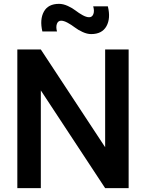

<svg xmlns="http://www.w3.org/2000/svg" viewBox="-20 -977 758 997"><path d="M453.5 -800Q432.5 -800 409 -810.8Q385.5 -821.5 368.2 -834.8Q351 -848 331.2 -858.8Q311.5 -869.5 297.5 -869.5Q281.5 -869.5 275.5 -853.2Q269.5 -837 276 -813.5H200Q185.5 -876 207.8 -916.5Q230 -957 286.5 -957Q308 -957 331.8 -946.2Q355.5 -935.5 372.5 -922.2Q389.5 -909 409 -898.2Q428.5 -887.5 443 -887.5Q458.5 -887.5 464.8 -903.8Q471 -920 464 -944H540Q555.5 -882 532.8 -841Q510 -800 453.5 -800ZM192 0H70V-720H192L526 -212.5V-720H648V0H526L192 -507.5Z"/></svg>

Font: Vortex Mix
Style: Bold
Weight: 700
Designer: Mikhail Sharanda
Foundry: Mikhail Sharanda
Version: Version 4.504;Glyphs 3.1.2 (3151)